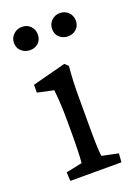

<svg xmlns="http://www.w3.org/2000/svg" viewBox="-103 -537 415 584"><g transform="rotate(-20 104.0 -245.5)"><path d="M22 0 20.5 -28.3 72.8 -39.1Q73.2 -43 74.2 -59.6Q75.2 -76.2 75.7 -123V-174.3Q75.7 -207.5 74 -234.9Q72.3 -262.2 70.3 -275.9L18.1 -287.1V-312.5L126.5 -340.8L137.7 -330.1Q135.3 -306.2 134.3 -282.7Q133.3 -259.3 133.3 -228V-128.9Q133.3 -92.3 134.3 -68.6Q135.3 -44.9 137.2 -39.1L189.5 -28.3L187.5 0ZM43.9 -415.5Q27.3 -415.5 15.9 -425.8Q4.4 -436 4.4 -452.6Q4.4 -468.8 15.9 -479.7Q27.3 -490.7 43.9 -490.7Q60.1 -490.7 70.8 -479.7Q81.5 -468.8 81.5 -452.6Q81.5 -436 70.8 -425.8Q60.1 -415.5 43.9 -415.5ZM166.5 -415.5Q149.9 -415.5 138.9 -425.8Q127.9 -436 127.9 -452.6Q127.9 -468.8 138.9 -479.7Q149.9 -490.7 166.5 -490.7Q182.6 -490.7 193.6 -479.7Q204.6 -468.8 204.6 -452.6Q204.6 -436 193.6 -425.8Q182.6 -415.5 166.5 -415.5Z"/></g></svg>

Font: Lateef Light
Style: Regular
Weight: 300
Designer: SIL International
Foundry: SIL International
Version: Version 4.200